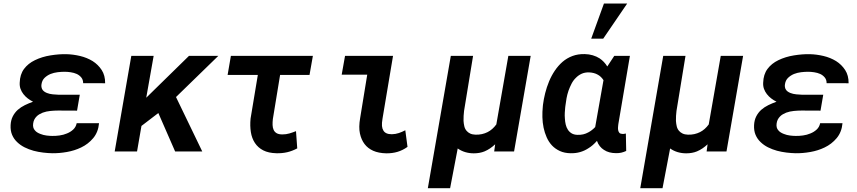

<svg xmlns="http://www.w3.org/2000/svg" viewBox="-20 -837 4735 1061"><path d="M38.6 -145.5Q37.1 -114.7 46.9 -91.8Q56.6 -68.8 74.7 -51.8Q92.3 -34.7 115.7 -22.9Q139.2 -11.2 165.5 -3.9Q191.4 2.9 218 6.1Q244.6 9.3 268.6 9.8Q307.6 10.3 349.6 2.9Q391.6 -4.4 428.2 -22Q467.3 -40.5 495.1 -73.7Q522.9 -106.9 527.3 -156.2H403.8Q399.4 -134.8 384.5 -121.1Q369.6 -107.4 350.1 -99.6Q330.6 -91.3 308.8 -88.4Q287.1 -85.4 268.6 -85.9Q254.9 -85.9 237.1 -88.1Q219.2 -90.3 203.6 -96.7Q194.3 -100.1 186.3 -105Q178.2 -109.9 172.9 -116.7Q166.5 -123.5 164.1 -132.6Q161.6 -141.6 163.1 -153.3Q164.6 -166 169.4 -175.8Q174.3 -185.5 181.6 -192.9Q188.5 -200.2 197.3 -205.3Q206.1 -210.4 215.8 -214.4Q235.8 -221.7 258.5 -223.9Q281.2 -226.1 301.3 -226.1L405.8 -225.6L420.9 -313.5H303.7Q289.6 -314 271.7 -315.7Q253.9 -317.4 239.3 -323.2Q230.5 -326.7 223.4 -332Q216.3 -337.4 212.4 -345.2Q210 -350.6 209 -357.4Q208 -364.3 209.5 -372.6Q212.9 -394 226.8 -407.2Q240.7 -420.4 259.3 -428.2Q277.8 -435.5 298.6 -438Q319.3 -440.4 336.9 -440.4Q353 -440.4 370.8 -437.7Q388.7 -435.1 404.3 -428.2Q418.9 -421.4 429.2 -408.9Q439.5 -396.5 439.5 -377.4L561 -377Q561.5 -419.9 542 -450Q522.5 -480 491.7 -499.5Q460.4 -518.6 422.6 -527.6Q384.8 -536.6 347.2 -537.6Q306.6 -538.6 259.3 -531Q211.9 -523.4 172.9 -504.4Q135.3 -486.3 112.8 -456.1Q90.3 -425.8 88.9 -379.9Q87.9 -361.3 93.5 -345.7Q99.1 -330.1 109.4 -316.9Q119.6 -303.7 133.3 -293.2Q147 -282.7 162.6 -274.9Q139.2 -266.6 117.2 -255.9Q95.2 -245.1 78.1 -230Q61 -214.4 50.5 -193.6Q40 -172.9 38.6 -145.5Z M855 -212.4 947.8 0H1097.7L952.6 -300.8L1186.5 -528.3H1024.4L842.3 -350.1L788.1 -296.9L829.1 -528.3H705.6L613.8 0H737.3L761.7 -141.1Z M1690.4 -422.9 1709 -528.3H1255.9L1237.8 -422.9H1404.8L1364.7 -182.1Q1360.8 -141.6 1366.2 -107.2Q1371.6 -72.8 1388.7 -46.9Q1405.8 -21 1434.8 -6.1Q1463.9 8.8 1507.3 9.8Q1538.6 10.7 1566.9 4.2Q1595.2 -2.4 1622.6 -17.1L1615.7 -112.3Q1597.7 -105 1579.3 -99.6Q1561 -94.2 1540.5 -94.2Q1520.5 -94.2 1509 -100.8Q1497.6 -107.4 1492.2 -119.1Q1486.8 -130.9 1486.3 -146.2Q1485.8 -161.6 1487.8 -179.2L1527.8 -422.9Z M1886.7 -528.3 1868.2 -424.3H2009.3L1970.2 -184.6Q1961.4 -133.8 1969 -99.1Q1976.6 -64.5 1994.6 -41Q2012.7 -17.1 2042.2 -3.9Q2071.8 9.3 2114.3 10.3Q2147.5 10.7 2176.3 2.2Q2205.1 -6.3 2231.9 -25.4L2219.7 -117.2Q2202.1 -107.9 2184.1 -101.8Q2166 -95.7 2145.5 -95.2Q2127 -95.2 2115.5 -100.6Q2104 -106 2098.6 -115.7Q2092.3 -125.5 2090.8 -140.9Q2089.4 -156.2 2093.8 -181.6L2151.9 -528.3Z M2594.2 -528.3H2471.2L2344.2 203.1H2467.3L2509.3 -16.6Q2528.8 -2.9 2551.3 3.7Q2573.7 10.3 2598.1 10.3Q2614.7 10.3 2629.6 7.6Q2644.5 4.9 2657.7 -0.5Q2673.8 -7.3 2688.2 -17.1Q2702.6 -26.9 2716.3 -39.6L2710.9 0H2820.8L2912.6 -528.3H2789.1L2722.7 -149.4Q2712.4 -135.3 2700.2 -124.5Q2688 -113.8 2674.3 -106.9Q2659.7 -99.6 2643.1 -95.9Q2626.5 -92.3 2607.9 -92.8Q2590.3 -93.3 2578.1 -99.1Q2565.9 -105 2558.6 -113.8Q2549.3 -124.5 2545.9 -138.9Q2542.5 -153.3 2541.5 -168.9Q2541 -182.6 2542 -196.8Q2543 -210.9 2544.4 -224.1Z M3460.9 -528.3H3374.5L3335.9 -469.7Q3327.6 -483.4 3316.9 -494.6Q3306.2 -505.9 3293.9 -514.2Q3276.4 -525.4 3255.6 -531.5Q3234.9 -537.6 3211.9 -538.1Q3174.3 -539.1 3143.6 -527.6Q3112.8 -516.1 3088.4 -495.1Q3064.5 -474.1 3045.9 -446.5Q3027.3 -418.9 3014.2 -387.2Q3001 -355.5 2992.7 -322.3Q2984.4 -289.1 2980.5 -257.8L2979.5 -247.1Q2976.6 -219.2 2977.3 -189.5Q2978 -159.7 2983.9 -131.3Q2989.7 -103.5 3001 -78.1Q3012.2 -52.7 3030.3 -33.2Q3048.3 -14.2 3074 -2.4Q3099.6 9.3 3133.3 9.8Q3161.6 10.3 3185.5 3.4Q3209.5 -3.4 3230.5 -17.1Q3243.7 -24.9 3255.9 -35.6Q3268.1 -46.4 3278.8 -58.6Q3284.7 -41.5 3294.7 -29.1Q3304.7 -16.6 3317.4 -8.8Q3331.1 0.5 3348.1 4.9Q3365.2 9.3 3383.8 9.3Q3399.4 9.8 3413.3 6.6Q3427.2 3.4 3440.4 -2.9L3438.5 -99.1Q3433.1 -98.1 3428 -97.2Q3422.9 -96.2 3417 -97.2Q3407.2 -97.7 3402.3 -103.5Q3397.5 -109.4 3396 -117.7Q3395.5 -120.1 3395.3 -123.3Q3395 -126.5 3395 -129.4Q3395 -135.3 3395.8 -140.9Q3396.5 -146.5 3397 -151.4ZM3103.5 -245.1 3105 -255.9Q3106.9 -273.9 3110.8 -294.7Q3114.7 -315.4 3121.6 -335.9Q3128.9 -356 3138.4 -374.5Q3147.9 -393.1 3162.1 -406.7Q3175.8 -420.9 3193.6 -429.2Q3211.4 -437.5 3234.9 -437Q3248.5 -436.5 3261 -433.3Q3273.4 -430.2 3284.2 -423.8Q3293 -418.9 3300.8 -411.4Q3308.6 -403.8 3314.9 -394L3269 -134.8Q3260.3 -125.5 3250.7 -118.2Q3241.2 -110.8 3231 -105.5Q3217.8 -98.1 3203.1 -94.7Q3188.5 -91.3 3171.4 -91.8Q3151.9 -92.3 3138.9 -100.1Q3126 -107.9 3118.2 -120.1Q3109.9 -132.8 3106.2 -148.7Q3102.5 -164.6 3101.6 -181.6Q3100.1 -198.2 3101.1 -214.8Q3102.1 -231.4 3103.5 -245.1ZM3317.4 -817.4 3247.1 -623.5H3313.5L3445.8 -817.4Z M3768.1 -528.3H3645L3518.1 203.1H3641.1L3683.1 -16.6Q3702.6 -2.9 3725.1 3.7Q3747.6 10.3 3772 10.3Q3788.6 10.3 3803.5 7.6Q3818.4 4.9 3831.5 -0.5Q3847.7 -7.3 3862.1 -17.1Q3876.5 -26.9 3890.1 -39.6L3884.8 0H3994.6L4086.4 -528.3H3962.9L3896.5 -149.4Q3886.2 -135.3 3874 -124.5Q3861.8 -113.8 3848.1 -106.9Q3833.5 -99.6 3816.9 -95.9Q3800.3 -92.3 3781.7 -92.8Q3764.2 -93.3 3752 -99.1Q3739.7 -105 3732.4 -113.8Q3723.1 -124.5 3719.7 -138.9Q3716.3 -153.3 3715.3 -168.9Q3714.8 -182.6 3715.8 -196.8Q3716.8 -210.9 3718.3 -224.1Z M4147 -145.5Q4145.5 -114.7 4155.3 -91.8Q4165 -68.8 4183.1 -51.8Q4200.7 -34.7 4224.1 -22.9Q4247.6 -11.2 4273.9 -3.9Q4299.8 2.9 4326.4 6.1Q4353 9.3 4377 9.8Q4416 10.3 4458 2.9Q4500 -4.4 4536.6 -22Q4575.7 -40.5 4603.5 -73.7Q4631.3 -106.9 4635.7 -156.2H4512.2Q4507.8 -134.8 4492.9 -121.1Q4478 -107.4 4458.5 -99.6Q4439 -91.3 4417.2 -88.4Q4395.5 -85.4 4377 -85.9Q4363.3 -85.9 4345.5 -88.1Q4327.6 -90.3 4312 -96.7Q4302.7 -100.1 4294.7 -105Q4286.6 -109.9 4281.2 -116.7Q4274.9 -123.5 4272.5 -132.6Q4270 -141.6 4271.5 -153.3Q4272.9 -166 4277.8 -175.8Q4282.7 -185.5 4290 -192.9Q4296.9 -200.2 4305.7 -205.3Q4314.5 -210.4 4324.2 -214.4Q4344.2 -221.7 4366.9 -223.9Q4389.6 -226.1 4409.7 -226.1L4514.2 -225.6L4529.3 -313.5H4412.1Q4397.9 -314 4380.1 -315.7Q4362.3 -317.4 4347.7 -323.2Q4338.9 -326.7 4331.8 -332Q4324.7 -337.4 4320.8 -345.2Q4318.4 -350.6 4317.4 -357.4Q4316.4 -364.3 4317.9 -372.6Q4321.3 -394 4335.2 -407.2Q4349.1 -420.4 4367.7 -428.2Q4386.2 -435.5 4407 -438Q4427.7 -440.4 4445.3 -440.4Q4461.4 -440.4 4479.2 -437.7Q4497.1 -435.1 4512.7 -428.2Q4527.3 -421.4 4537.6 -408.9Q4547.9 -396.5 4547.9 -377.4L4669.4 -377Q4669.9 -419.9 4650.4 -450Q4630.9 -480 4600.1 -499.5Q4568.8 -518.6 4531 -527.6Q4493.2 -536.6 4455.6 -537.6Q4415 -538.6 4367.7 -531Q4320.3 -523.4 4281.2 -504.4Q4243.7 -486.3 4221.2 -456.1Q4198.7 -425.8 4197.3 -379.9Q4196.3 -361.3 4201.9 -345.7Q4207.5 -330.1 4217.8 -316.9Q4228 -303.7 4241.7 -293.2Q4255.4 -282.7 4271 -274.9Q4247.6 -266.6 4225.6 -255.9Q4203.6 -245.1 4186.5 -230Q4169.4 -214.4 4158.9 -193.6Q4148.4 -172.9 4147 -145.5Z"/></svg>

Font: Roboto Mono SemiBold
Style: Italic
Weight: 600
Italic angle: -10°
Monospace: yes
Designer: Google
Version: Version 3.000